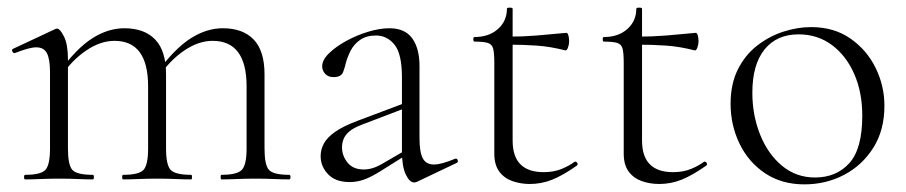

<svg xmlns="http://www.w3.org/2000/svg" viewBox="-20 -470 2374 503"><path d="M560 0Q558 0 558 -6Q558 -12 560 -12Q601 -12 613.5 -25Q626 -38 626 -81V-244Q626 -363 537 -363Q500 -363 462.5 -337.5Q425 -312 396 -269L392 -281Q438 -343 479.5 -369.5Q521 -396 564 -396Q616 -396 644.5 -366.5Q673 -337 673 -275V-81Q673 -38 684.5 -25Q696 -12 738 -12Q741 -12 741 -6Q741 0 738 0Q721 0 698 -1Q675 -2 649 -2Q624 -2 601 -1Q578 0 560 0ZM303 0Q300 0 300 -6Q300 -12 303 -12Q344 -12 356 -25Q368 -38 368 -81V-244Q368 -363 280 -363Q243 -363 205.5 -337.5Q168 -312 139 -269L135 -281Q180 -343 221.5 -369.5Q263 -396 306 -396Q358 -396 386.5 -366.5Q415 -337 415 -275V-81Q415 -38 427 -25Q439 -12 481 -12Q483 -12 483 -6Q483 0 481 0Q463 0 440.5 -1Q418 -2 392 -2Q367 -2 343.5 -1Q320 0 303 0ZM46 0Q43 0 43 -6Q43 -12 46 -12Q87 -12 99 -25Q111 -38 111 -81V-281Q111 -315 103 -330.5Q95 -346 75 -346Q65 -346 51 -342Q37 -338 19 -331Q15 -330 12.5 -335Q10 -340 14 -342L125 -394Q127 -395 130 -395Q137 -395 147.5 -374.5Q158 -354 158 -315V-81Q158 -38 169.5 -25Q181 -12 223 -12Q226 -12 226 -6Q226 0 223 0Q206 0 183 -1Q160 -2 135 -2Q110 -2 86.5 -1Q63 0 46 0Z M1073 6Q1069 8 1065 8Q1053 8 1043 -13Q1033 -34 1033 -74V-267Q1033 -329 1013.5 -353Q994 -377 965 -377Q940 -377 923.5 -365.5Q907 -354 898.5 -337Q890 -320 886 -305Q884 -295 879 -281.5Q874 -268 854 -268Q839 -268 831.5 -277Q824 -286 824 -296Q824 -313 842 -330.5Q860 -348 887.5 -363Q915 -378 945 -387Q975 -396 1000 -396Q1041 -396 1060 -369.5Q1079 -343 1079 -297V-108Q1079 -72 1087.5 -55.5Q1096 -39 1117 -39Q1136 -39 1172 -54Q1177 -56 1179 -50.5Q1181 -45 1176 -43ZM896 7Q859 7 839.5 -13.5Q820 -34 820 -61Q820 -78 828.5 -94Q837 -110 858.5 -125Q880 -140 918 -154L1043 -201L1045 -188L927 -143Q906 -135 895 -125.5Q884 -116 880 -105.5Q876 -95 876 -84Q876 -62 890.5 -44Q905 -26 933 -26Q944 -26 956 -29.5Q968 -33 985 -43L1052 -82L1054 -70L979 -23Q954 -7 935 0Q916 7 896 7Z M1368 12Q1344 12 1322.5 4.5Q1301 -3 1288 -20.5Q1275 -38 1275 -68V-306Q1275 -331 1272 -342.5Q1269 -354 1258 -357.5Q1247 -361 1223 -361Q1220 -361 1220 -367Q1220 -373 1223 -373Q1261 -373 1284.5 -394Q1308 -415 1308 -447Q1308 -450 1315.5 -450Q1323 -450 1323 -447V-102Q1323 -60 1343.5 -39.5Q1364 -19 1404 -19Q1431 -19 1451.5 -27.5Q1472 -36 1485 -46Q1489 -48 1492 -43.5Q1495 -39 1491 -36Q1454 -10 1426 1Q1398 12 1368 12ZM1461 -338Q1422 -348 1386.5 -350.5Q1351 -353 1311 -353V-374Q1350 -374 1386.5 -377Q1423 -380 1464 -384Q1467 -384 1469 -377.5Q1471 -371 1471 -361Q1471 -354 1468 -345.5Q1465 -337 1461 -338Z M1707 12Q1683 12 1661.5 4.5Q1640 -3 1627 -20.5Q1614 -38 1614 -68V-306Q1614 -331 1611 -342.5Q1608 -354 1597 -357.5Q1586 -361 1562 -361Q1559 -361 1559 -367Q1559 -373 1562 -373Q1600 -373 1623.5 -394Q1647 -415 1647 -447Q1647 -450 1654.5 -450Q1662 -450 1662 -447V-102Q1662 -60 1682.5 -39.5Q1703 -19 1743 -19Q1770 -19 1790.5 -27.5Q1811 -36 1824 -46Q1828 -48 1831 -43.5Q1834 -39 1830 -36Q1793 -10 1765 1Q1737 12 1707 12ZM1800 -338Q1761 -348 1725.5 -350.5Q1690 -353 1650 -353V-374Q1689 -374 1725.5 -377Q1762 -380 1803 -384Q1806 -384 1808 -377.5Q1810 -371 1810 -361Q1810 -354 1807 -345.5Q1804 -337 1800 -338Z M2087 13Q2028 13 1984.5 -16Q1941 -45 1917.5 -93.5Q1894 -142 1894 -198Q1894 -250 1913 -288Q1932 -326 1963.5 -350.5Q1995 -375 2032 -387Q2069 -399 2105 -399Q2165 -399 2208 -369Q2251 -339 2274 -292Q2297 -245 2297 -193Q2297 -129 2268 -83Q2239 -37 2191.5 -12Q2144 13 2087 13ZM2115 -5Q2171 -5 2205 -42.5Q2239 -80 2239 -167Q2239 -228 2218 -276Q2197 -324 2159.5 -352Q2122 -380 2072 -380Q2015 -380 1983 -340.5Q1951 -301 1951 -227Q1951 -168 1971.5 -117Q1992 -66 2029 -35.5Q2066 -5 2115 -5Z"/></svg>

Font: Cormorant Garamond Light
Style: Regular
Weight: 300
Designer: Christian Thalmann (Catharsis Fonts)
Foundry: Catharsis Fonts
Version: Version 4.001